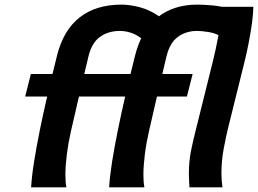

<svg xmlns="http://www.w3.org/2000/svg" viewBox="-20 -803 1106 823"><path d="M662.1 -732.9 589.4 -635.7Q564 -655.8 539.8 -663.1Q515.6 -670.4 494.1 -670.4Q444.3 -670.4 408.7 -645Q373 -619.6 358.9 -560.1Q346.2 -506.3 335.2 -460.4Q324.2 -414.6 312.3 -362.8Q300.3 -311 283.7 -238.8Q272.5 -189.9 266.4 -140.6Q260.3 -91.3 260.3 -53.7Q260.3 -20.5 264.6 0H113.3Q116.2 -48.8 126.5 -112.5Q136.7 -176.3 150.6 -244.6Q164.6 -313 179.2 -376.7Q193.8 -440.4 206.1 -490.2Q218.3 -540 224.6 -565.4Q252 -674.3 322 -728.8Q392.1 -783.2 501 -783.2Q535.6 -783.2 578.4 -772.2Q621.1 -761.2 662.1 -732.9ZM87.9 -389.2 112.3 -485.8H805.7L781.2 -389.2ZM599.1 0H447.8Q450.7 -48.8 460.9 -112.5Q471.2 -176.3 485.1 -244.6Q499 -313 513.7 -376.7Q528.3 -440.4 540.5 -490.2Q552.7 -540 559.1 -565.4Q586.4 -674.3 655.3 -728.8Q724.1 -783.2 825.7 -783.2Q853 -783.2 889.2 -780Q925.3 -776.9 957.5 -766.6L919.4 -650.9Q901.4 -661.1 873.3 -665.8Q845.2 -670.4 823.7 -670.4Q777.8 -670.4 742.7 -645Q707.5 -619.6 693.4 -560.1Q680.7 -506.3 669.7 -460.4Q658.7 -414.6 646.7 -362.8Q634.8 -311 618.2 -238.8Q606.9 -189.9 600.8 -140.6Q594.7 -91.3 594.7 -53.7Q594.7 -20.5 599.1 0ZM933.6 0H792Q791.5 -11.2 790.5 -29.1Q789.6 -46.9 789.6 -56.6Q789.6 -112.8 799.1 -158.4Q808.6 -204.1 817.4 -238.3L891.1 -534.7Q904.8 -588.4 917 -654.5Q929.2 -720.7 929.2 -773.9H1065.9Q1065.9 -747.1 1060.3 -705.6Q1054.7 -664.1 1045.9 -618.9Q1037.1 -573.7 1027.3 -534.7L957 -251.5Q949.7 -221.7 939.5 -168.9Q929.2 -116.2 929.2 -59.1Q929.2 -28.8 933.6 0Z"/></svg>

Font: Andika
Style: Bold Italic
Weight: 700
Italic angle: -14°
Designer: Victor Gaultney, Annie Olsen, Julie Remington, Don Collingsworth, Eric Hays, Becca Hirsbrunner
Foundry: SIL International
Version: Version 6.101